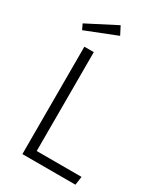

<svg xmlns="http://www.w3.org/2000/svg" viewBox="-218 -974 909 1061"><g transform="rotate(30 237.0 -444.0)"><path d="M170.9 -54.2H457L449.2 0H110.8V-685.1H170.9ZM252 -835.9 54.2 -757.8 38.1 -792 225.1 -888.2Z"/></g></svg>

Font: FiraSans-Light
Style: Regular
Weight: 300
Designer: Carrois Corporate & Edenspiekermann AG
Foundry: Carrois Corporate GbR & Edenspiekermann AG
Version: Version 3.106;PS 003.106;hotconv 1.0.70;makeotf.lib2.5.58329